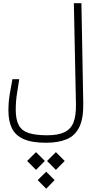

<svg xmlns="http://www.w3.org/2000/svg" viewBox="-20 -713 626 1179"><path d="M262.2 163.6Q175.8 163.6 125.2 141.1Q74.7 118.7 53.2 74.7Q31.7 30.8 31.7 -33.7Q31.7 -87.4 39.8 -134.8Q47.9 -182.1 56.2 -226.6H98.1Q91.8 -184.1 84.2 -137.5Q76.7 -90.8 76.7 -38.6Q76.7 22 95.5 56.2Q114.3 90.3 156.7 104Q199.2 117.7 269 117.7Q337.4 117.7 376.7 98.4Q416 79.1 431.9 36.9Q447.8 -5.4 446.3 -74.7L433.6 -693.4H480L491.2 -81.5Q493.2 13.2 467.3 66.7Q441.4 120.1 389.9 141.8Q338.4 163.6 262.2 163.6ZM201.2 221.2 255.4 275.4 201.2 330.1 146.5 275.4ZM323.2 221.2 377.4 275.4 323.2 330.1 269 275.4ZM263.7 341.3 315.4 393.1 263.7 445.8 211.4 393.1Z"/></svg>

Font: Cascadia Code NF ExtraLight
Style: Regular
Weight: 200
Monospace: yes
Designer: Aaron Bell
Foundry: Saja Typeworks
Version: Version 2404.023; ttfautohint (v1.8.4)